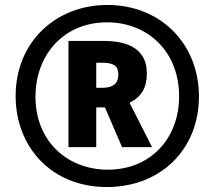

<svg xmlns="http://www.w3.org/2000/svg" viewBox="-20 -744 865 774"><path d="M411 10C627 10 782 -141 782 -355C782 -568 627 -724 413 -724C204 -724 43 -574 43 -357C43 -152 187 10 411 10ZM415 -60C250 -60 123 -176 123 -354C123 -524 238 -654 411 -654C577 -654 702 -535 702 -356C702 -185 586 -60 415 -60ZM256 -151H368V-311H403L472 -151H593L502 -330C551 -353 572 -392 572 -448C572 -535 513 -579 398 -579H256ZM391 -390H368V-491H392C439 -491 457 -478 457 -444C457 -404 432 -390 391 -390Z"/></svg>

Font: Noto Sans Armenian ExtraCondensed ExtraBold
Style: Regular
Weight: 800
Width: 2
Designer: Monotype Design Team
Foundry: Monotype Imaging Inc.
Version: Version 2.008